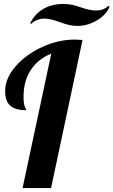

<svg xmlns="http://www.w3.org/2000/svg" viewBox="-20 -950 573 970"><path d="M328 -824C342 -820.7 356.7 -819 372 -819C396.7 -819 420.7 -824 444 -834C467.3 -844 487.2 -856.8 503.5 -872.5C519.8 -888.2 529.7 -903.7 533 -919L527 -920C511.7 -904.7 490.7 -897 464 -897C444 -897 419.7 -902 391 -912C374.3 -918 359.2 -922.5 345.5 -925.5C331.8 -928.5 316.3 -930 299 -930C261 -930 227.7 -921.7 199 -905C170.3 -888.3 148 -864 132 -832L138 -830C157.3 -847.3 179.3 -856 204 -856C216 -856 227.8 -854.5 239.5 -851.5C251.2 -848.5 264.7 -844.3 280 -839C298 -832.3 314 -827.3 328 -824ZM239 -679 94 0H238L397 -748C379.7 -749.3 366.3 -750 357 -750C302.3 -750 247.7 -737.5 193 -712.5C138.3 -687.5 93.5 -654.8 58.5 -614.5C23.5 -574.2 6 -532.7 6 -490C6 -455.3 14.8 -430.5 32.5 -415.5C50.2 -400.5 77 -393 113 -393C113 -394.3 110.7 -399.8 106 -409.5C101.3 -419.2 99 -436.3 99 -461C99 -514.3 111.2 -559.5 135.5 -596.5C159.8 -633.5 194.3 -661 239 -679Z"/></svg>

Font: DonutKreme
Style: Regular
Weight: 400
Designer: Impallari Type
Foundry: Impallari Type
Version: Version 2.100